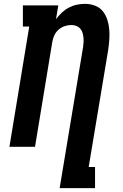

<svg xmlns="http://www.w3.org/2000/svg" viewBox="-20 -763 640 998"><path d="M290 215 412 -519Q414 -532 414.5 -545Q415 -558 413.5 -571Q412 -584 408 -595.5Q404 -607 395.5 -616Q387 -625 375 -629Q363 -633 350 -633Q333 -633 315.5 -627Q298 -621 284 -608.5Q270 -596 262.5 -579.5Q255 -563 252 -546L162 0H29L132 -625H99V-735H283L271 -663Q284 -681 301 -697Q318 -713 338 -723.5Q358 -734 379.5 -738.5Q401 -743 422 -743Q449 -743 474 -733.5Q499 -724 514.5 -704.5Q530 -685 538 -660Q546 -635 548 -609Q550 -583 548 -555.5Q546 -528 542 -501L441 105H474V215Z"/></svg>

Font: Iosevka Etoile Extrabold
Style: Italic
Weight: 800
Italic angle: -9°
Designer: Belleve Invis
Foundry: Belleve Invis
Version: Version 22.1.2; ttfautohint (v1.8.4)